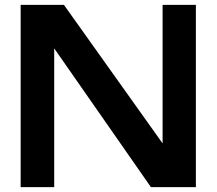

<svg xmlns="http://www.w3.org/2000/svg" viewBox="-20 -756 891 790"><path d="M786 14H601L203 -557V14H65V-736H243L649 -166V-736H786Z"/></svg>

Font: SUIT ExtraBold
Style: Regular
Weight: 800
Designer: Sunn Youn; Korean Glyphs from Source Han Sans (Sandoll Communications; Soo-young Jang, Joo-yeon Kang)
Foundry: Sunn
Version: Version 1.008